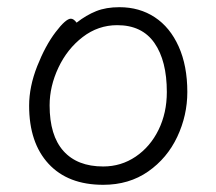

<svg xmlns="http://www.w3.org/2000/svg" viewBox="-20 -501 602 534"><path d="M312 -481Q368 -481 410.5 -453Q453 -425 477 -371.5Q501 -318 501 -245Q501 -180 473 -120.5Q445 -61 392 -24Q339 13 267 13Q169 13 115 -45.5Q61 -104 61 -207Q61 -260 83.5 -317Q106 -374 134.5 -411.5Q163 -449 177 -449Q185 -449 193 -438Q220 -459 247.5 -470Q275 -481 312 -481ZM267 -38Q317 -38 357.5 -65.5Q398 -93 421 -140Q444 -187 444 -245Q444 -332 409.5 -381.5Q375 -431 306 -431Q253 -431 210 -398Q167 -365 142.5 -313Q118 -261 118 -208Q118 -124 156.5 -81Q195 -38 267 -38Z"/></svg>

Font: JyunsaiKaai Light
Style: Regular
Weight: 300
Designer: Fontworks Inc.
Version: Version 0.030;April 7, 2024;FontCreator 14.0.0.2901 64-bit